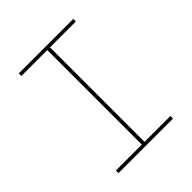

<svg xmlns="http://www.w3.org/2000/svg" viewBox="-200 -868 1001 1001"><g transform="rotate(-45 300.0 -367.5)"><path d="M99 0V-19H290V-716H99V-735H501V-716H310V-19H501V0Z"/></g></svg>

Font: Iosevka Curly Slab ThEx
Style: Regular
Weight: 100
Width: 7
Monospace: yes
Designer: Belleve Invis
Foundry: Belleve Invis
Version: Version 11.1.0; ttfautohint (v1.8.3)